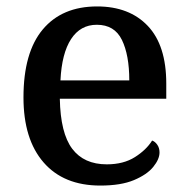

<svg xmlns="http://www.w3.org/2000/svg" viewBox="-20 -567 585 597"><path d="M292 10Q178 10 115.5 -62Q53 -134 53 -264Q53 -404 113 -475.5Q173 -547 282 -547Q382 -547 439.5 -486.5Q497 -426 497 -307V-260H166Q168 -153 204.5 -104.5Q241 -56 312 -56Q364 -56 399.5 -78.5Q435 -101 453 -130Q462 -127 469 -117Q476 -107 476 -93Q476 -72 456.5 -48Q437 -24 396.5 -7Q356 10 292 10ZM382 -317Q382 -396 359 -443Q336 -490 281 -490Q230 -490 201 -445.5Q172 -401 168 -317Z"/></svg>

Font: Noto Serif Hebrew Medium
Style: Regular
Weight: 500
Version: Version 2.003